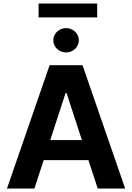

<svg xmlns="http://www.w3.org/2000/svg" viewBox="-20 -1081 758 1101"><path d="M20 0 264.5 -707.2H453.2L697.7 0H540.3L361.6 -547.5H356.1L177.4 0ZM547.1 -277.8V-162.9H169.3V-277.8ZM285.7 -850Q285.7 -868.8 295.6 -884.9Q305.5 -901 322.4 -910.3Q339.2 -919.7 358.8 -919.7Q378.9 -919.7 395.5 -910.3Q412.2 -901 422.1 -884.9Q432 -868.8 432 -850Q432 -831.1 422.1 -815.1Q412.2 -799.1 395.5 -789.8Q378.7 -780.4 358.9 -780.4Q339.2 -780.4 322.4 -789.8Q305.5 -799.1 295.6 -815.1Q285.7 -831.1 285.7 -850ZM537.3 -981.2H201.3V-1060.8H537.3Z"/></svg>

Font: Pretendard Variable
Style: Regular
Weight: 400
Designer: Base glyphs from Inter by Rasmus Andersson; Hangul glyphs from Noto Sans CJK(Source Han Sans) by Jang Soo-young and Kang
Foundry: Kil Hyung-jin
Version: Version 1.100;FEAKit 1.0